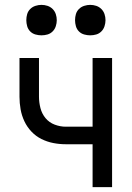

<svg xmlns="http://www.w3.org/2000/svg" viewBox="-20 -768 540 788"><path d="M360 0H440V-530H360V-248H250Q227 -248 204.5 -256.5Q182 -265 167 -283Q152 -301 146 -324.5Q140 -348 140 -371V-530H60V-371Q60 -345 64.5 -319.5Q69 -294 80 -270.5Q91 -247 109 -228Q127 -209 150 -197.5Q173 -186 198.5 -181Q224 -176 250 -176H360ZM350 -623Q363 -623 375 -626.5Q387 -630 396 -639Q405 -648 409 -660.5Q413 -673 413 -685Q413 -698 409 -710Q405 -722 396 -731Q387 -740 375 -744Q363 -748 350 -748Q338 -748 325.5 -744Q313 -740 304 -731Q295 -722 291.5 -710Q288 -698 288 -685Q288 -673 291.5 -660.5Q295 -648 304 -639Q313 -630 325.5 -626.5Q338 -623 350 -623ZM150 -623Q163 -623 175 -626.5Q187 -630 196 -639Q205 -648 209 -660.5Q213 -673 213 -685Q213 -698 209 -710Q205 -722 196 -731Q187 -740 175 -744Q163 -748 150 -748Q138 -748 125.5 -744Q113 -740 104 -731Q95 -722 91.5 -710Q88 -698 88 -685Q88 -673 91.5 -660.5Q95 -648 104 -639Q113 -630 125.5 -626.5Q138 -623 150 -623Z"/></svg>

Font: Iosevka SS09
Style: Regular
Weight: 400
Monospace: yes
Designer: Belleve Invis
Foundry: Belleve Invis
Version: Version 5.2.1; ttfautohint (v1.8.3)